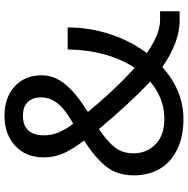

<svg xmlns="http://www.w3.org/2000/svg" viewBox="-11 -808 836 854"><g transform="rotate(-90 407.0 -381.0)"><path d="M784 -87V0H743Q646 0 536 -77Q486 -32 427.5 -7.5Q369 17 306 17Q225 17 168 -11.5Q111 -40 82.5 -89.5Q54 -139 54 -203Q54 -279 94.5 -328.5Q135 -378 209 -425Q172 -473 153 -514.5Q134 -556 134 -605Q134 -684 185.5 -731.5Q237 -779 319 -779Q400 -779 449.5 -734Q499 -689 499 -613Q499 -559 462 -512.5Q425 -466 366 -428L336 -408Q373 -362 426.5 -304.5Q480 -247 532 -200Q571 -258 592 -334.5Q613 -411 614 -498H712Q712 -401 682 -309.5Q652 -218 598 -146Q682 -87 744 -87ZM232 -604Q232 -570 244.5 -539.5Q257 -509 284 -473L322 -497Q401 -549 401 -615Q401 -652 381 -674.5Q361 -697 319 -697Q275 -697 253.5 -672.5Q232 -648 232 -604ZM306 -68Q397 -68 471 -131Q378 -218 260 -359Q204 -321 178 -287.5Q152 -254 152 -205Q152 -147 192 -107.5Q232 -68 306 -68Z"/></g></svg>

Font: Biryani
Style: Regular
Weight: 400
Designer: Dan Reynolds and Mathieu Réguer
Foundry: Dan Reynolds and Mathieu Réguer
Version: Version 1.004; ttfautohint (v1.1) -l 5 -r 5 -G 72 -x 0 -D la